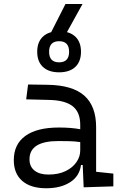

<svg xmlns="http://www.w3.org/2000/svg" viewBox="-20 -956 626 985"><path d="M409.2 4.9 404.3 -109.4H395.5Q388.2 -52.2 339.8 -21.2Q291.5 9.8 217.3 9.8Q137.7 9.8 94.2 -27.8Q50.8 -65.4 50.8 -134.3Q50.8 -216.3 110.4 -259Q169.9 -301.8 281.7 -301.8Q345.7 -301.8 391.6 -293V-315.9Q391.6 -381.3 352.1 -411.6Q312.5 -441.9 231 -443.4L114.3 -446.3L124 -522.5L224.6 -521Q352.1 -519 412.6 -465.3Q473.1 -411.6 473.1 -303.7V-74.7L561.5 -65.4V0ZM391.6 -227.1Q364.7 -231 336.2 -231.7Q307.6 -232.4 279.3 -232.4Q131.3 -232.4 131.3 -138.7Q131.3 -101.6 157 -81.1Q182.6 -60.5 228.5 -60.5Q279.8 -60.5 316.2 -78.1Q352.5 -95.7 372.1 -124Q391.6 -152.3 391.6 -184.1ZM283.2 -585Q230 -585 200.4 -612.5Q170.9 -640.1 170.9 -690.4Q170.9 -740.7 200.4 -768.3Q230 -795.9 283.2 -795.9Q336.9 -795.9 366.2 -768.3Q395.5 -740.7 395.5 -690.4Q395.5 -640.1 366.2 -612.5Q336.9 -585 283.2 -585ZM283.2 -636.2Q334.5 -636.2 334.5 -690.4Q334.5 -744.6 283.2 -744.6Q231.9 -744.6 231.9 -690.4Q231.9 -636.2 283.2 -636.2ZM221.7 -750 315.9 -935.5H403.3L300.8 -750Z"/></svg>

Font: CaskaydiaMono NF SemiLight
Style: Regular
Weight: 350
Designer: Aaron Bell
Foundry: Saja Typeworks
Version: Version 2111.001; ttfautohint (v1.8.4);Nerd Fonts 3.1.1